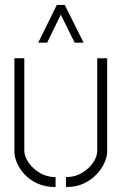

<svg xmlns="http://www.w3.org/2000/svg" viewBox="-20 -749 490 774"><path d="M134 -577 209 -729H241L317 -577H281L225 -690L170 -577ZM246 5V-35Q282 -35 310.5 -52Q339 -69 355.5 -93.5Q372 -118 372 -142V-514H412V-137Q412 -119 402 -95Q392 -71 371 -48Q350 -25 319 -10Q288 5 246 5ZM204 5Q162 5 130.5 -9.5Q99 -24 78.5 -46.5Q58 -69 48 -93.5Q38 -118 38 -137V-514H78V-142Q78 -119 95 -94Q112 -69 140.5 -52Q169 -35 204 -35Z"/></svg>

Font: Stick No Bills ExtraLight ExtraLight
Style: Regular
Weight: 250
Version: Version 2.000